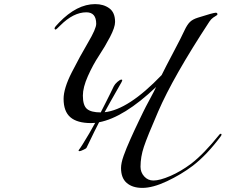

<svg xmlns="http://www.w3.org/2000/svg" viewBox="-20 -906 1100 936"><path d="M535 -486Q540 -496 552.5 -507Q565 -518 572 -518Q576 -518 576 -515Q576 -510 558 -480Q511 -398 490 -359Q606 -371 768 -540Q785 -575 825 -650.5Q865 -726 879 -757Q892 -785 905.5 -798.5Q919 -812 945 -820Q1020 -844 1032 -844Q1040 -844 1040 -836Q1040 -833 1034.5 -830Q1029 -827 1019 -820Q1009 -813 1001 -801Q824 -531 751 -362Q698 -240 681.5 -190.5Q665 -141 665 -93Q665 -66 683 -46Q701 -26 728 -26Q759 -26 810 -48Q861 -70 912 -108Q974 -156 1048 -248Q1052 -254 1056 -254Q1060 -254 1060 -250Q1060 -248 1058 -244Q990 -152 920 -98Q863 -55 794 -22.5Q725 10 674 10Q626 10 598 -14Q570 -38 570 -87Q570 -98 573 -113Q576 -128 583 -147.5Q590 -167 597 -184Q604 -201 615.5 -227Q627 -253 635 -270Q643 -287 657 -316.5Q671 -346 678 -360Q688 -381 710.5 -422.5Q733 -464 741 -482Q584 -333 463 -310Q447 -280 402 -186Q399 -181 387 -176Q373 -169 367 -169Q363 -169 363 -173Q363 -174 365 -176Q367 -178 371.5 -185Q376 -192 382 -201Q417 -257 444 -307Q437 -306 424 -306Q356 -306 323 -334.5Q290 -363 290 -424Q290 -475 330 -553.5Q370 -632 409.5 -699Q449 -766 449 -790Q449 -846 401 -846Q338 -846 274 -782Q254 -762 252 -762Q246 -762 246 -768Q246 -774 268 -796Q355 -886 444 -886Q485 -886 513 -865.5Q541 -845 541 -799Q541 -773 516.5 -726Q492 -679 462.5 -634.5Q433 -590 408.5 -535Q384 -480 384 -440Q384 -392 404 -375Q424 -358 471 -358Q483 -381 495 -405Q507 -429 519 -453Q531 -477 535 -486Z"/></svg>

Font: Miama Nueva
Style: Medium
Weight: 400
Italic angle: -28°
Version: Version 1.0